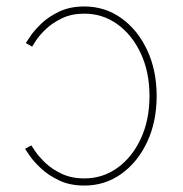

<svg xmlns="http://www.w3.org/2000/svg" viewBox="-20 -574 575 602"><path d="M244.6 7.8Q199.2 7.8 165 -8.5Q130.9 -24.9 107.9 -46.6Q85 -68.4 72.8 -86.2Q60.5 -104 58.6 -107.4L78.1 -118.2Q80.1 -115.2 91.1 -98.9Q102.1 -82.5 122.6 -63Q143.1 -43.5 173.6 -29.1Q204.1 -14.6 244.6 -14.6Q302.2 -14.6 348.4 -47.9Q394.5 -81.1 421.6 -139.4Q448.7 -197.8 448.7 -272.9Q448.7 -348.1 421.6 -406.2Q394.5 -464.4 348.4 -497.8Q302.2 -531.2 244.6 -531.2Q204.6 -531.2 174.6 -516.8Q144.5 -502.4 124.3 -483.2Q104 -463.9 93.3 -447.5Q82.5 -431.2 80.6 -427.7L61 -439Q63 -442.4 75 -460.2Q86.9 -478 109.4 -499.8Q131.8 -521.5 165.5 -537.6Q199.2 -553.7 244.6 -553.7Q309.1 -553.7 360.4 -517.1Q411.6 -480.5 441.4 -417Q471.2 -353.5 471.2 -272.9Q471.2 -192.4 441.4 -128.9Q411.6 -65.4 360.4 -28.8Q309.1 7.8 244.6 7.8Z"/></svg>

Font: Inter Thin
Style: Regular
Weight: 250
Designer: Rasmus Andersson
Foundry: rsms
Version: Version 4.001;git-66647c0bb